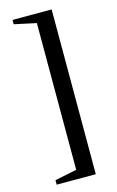

<svg xmlns="http://www.w3.org/2000/svg" viewBox="-123 -743 551 904"><g transform="rotate(-15 152.5 -291.5)"><path d="M36 110V88.2L142.8 66.2V-649L36 -671.9V-693H226.6V110Z"/></g></svg>

Font: Ancizar Serif Light
Style: Regular
Weight: 300
Designer: Cesar Puertas, Viviana Monsalve, Julian Moncada, Julian Prieto, Jose Castro, Felipe Aragon, Mariel Hernandez, Sara Alarc
Version: Version 8.100